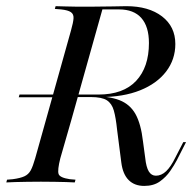

<svg xmlns="http://www.w3.org/2000/svg" viewBox="-43 -591 622 622"><path d="M17.7 -275.8 20.2 -284.7H169.4L166.9 -275.8ZM105.6 -201.6 187.1 -492.7Q194.4 -518.5 195.2 -531.9Q196 -545.2 186.7 -551.6Q177.4 -558.1 154.8 -560.5L134.7 -562.1L137.1 -571Q149.2 -571 166.5 -570.2Q183.9 -569.4 205.2 -569.4Q226.6 -569.4 250.8 -569.4H254Q291.1 -569.4 321.8 -570.2Q352.4 -571 366.1 -571Q438.7 -571 481.9 -537.9Q525 -504.8 525 -448.4Q525 -398.4 495.2 -359.3Q465.3 -320.2 410.9 -298.4Q356.5 -276.6 282.3 -276.6H201.6L203.2 -284.7H275.8Q356.5 -284.7 398 -329Q439.5 -373.4 439.5 -451.6Q439.5 -504.8 414.9 -532.7Q390.3 -560.5 342.7 -560.5H288.7L187.9 -201.6ZM424.2 11.3Q392.7 11.3 373.8 -7.7Q354.8 -26.6 350 -64.5L336.3 -171Q332.3 -209.7 325.8 -232.7Q319.4 -255.6 303.2 -266.1Q287.1 -276.6 250.8 -276.6L252.4 -279.8Q309.7 -279.8 344 -266.5Q378.2 -253.2 396 -221.4Q413.7 -189.5 420.2 -133.1L427.4 -79.8Q430.6 -49.2 439.1 -35.5Q447.6 -21.8 462.1 -21.8Q479.8 -21.8 495.2 -36.3Q510.5 -50.8 525 -80.6L550.8 -130.6H559.7L529.8 -71.8Q521.8 -56.5 508.5 -37.1Q495.2 -17.7 475 -3.2Q454.8 11.3 424.2 11.3ZM90.3 -2.4Q66.1 -2.4 44.8 -2Q23.4 -1.6 6.5 -1.2Q-10.5 -0.8 -22.6 0L-20.2 -8.9L-1.6 -10.5Q22.6 -13.7 35.9 -19.8Q49.2 -25.8 56.5 -39.1Q63.7 -52.4 71 -78.2L105.6 -201.6H187.9L152.4 -78.2Q142.7 -39.5 146.8 -27.4Q150.8 -15.3 183.1 -10.5L201.6 -8.9L199.2 0Q187.9 -0.8 171 -1.2Q154 -1.6 133.9 -2Q113.7 -2.4 88.7 -2.4H90.3Z"/></svg>

Font: Playfair 144pt SemiCondensed
Style: Italic
Weight: 400
Width: 4
Italic angle: -15.6°
Designer: Claus Eggers Sørensen
Foundry: Claus Eggers Sørensen
Version: Version 2.203